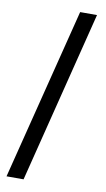

<svg xmlns="http://www.w3.org/2000/svg" viewBox="-106 -855 600 1087"><g transform="rotate(10 194.0 -312.0)"><path d="M14 182 263 -806H360L112 182Z"/></g></svg>

Font: Chiron Sans HK TT
Style: Bold
Weight: 700
Designer: Ryoko NISHIZUKA 西塚涼子 (kana, bopomofo & ideographs); Paul D. Hunt (Latin, Greek & Cyrillic); Sandoll Communications 산돌커뮤니
Foundry: Adobe
Version: Version 2.022;hotconv 1.0.109;makeotfexe 2.5.65596